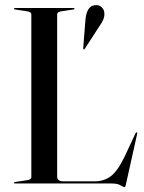

<svg xmlns="http://www.w3.org/2000/svg" viewBox="-20 -732 576 766"><path d="M272 -694 225.5 -687Q208 -685 208 -674V-28Q208 -8.5 232.5 -8.5H358Q394 -8.5 421.8 -28.8Q449.5 -49 479 -111L520.5 -200Q523 -204.5 525.5 -204Q529 -203.5 527 -197L482 5Q480.5 11.5 479.5 13Q478.5 14.5 477.5 14.5Q472 14.5 460.5 7.2Q449 0 424.5 0H40Q36 0 36 -3Q36 -5.5 41 -6L87.5 -13Q105 -15 105 -26V-674Q105 -685 87.5 -687L41 -694Q36 -694.5 36 -697Q36 -700 40 -700H273Q277 -700 277 -697Q277 -694.5 272 -694ZM320.5 -648Q324.5 -707.5 357.5 -711Q374 -713.5 384.2 -704.5Q394.5 -695.5 396 -683Q398 -667.5 391.8 -653.5Q385.5 -639.5 376 -626.5L318 -537Q316.5 -534 313.5 -535Q312 -535.5 312 -540.5Z"/></svg>

Font: Fraunces144ptRegular
Style: Regular
Weight: 400
Version: Version 1.000;[0bf87f6ff]